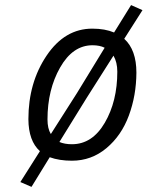

<svg xmlns="http://www.w3.org/2000/svg" viewBox="-20 -625 581 756"><path d="M344.2 -446.8Q266.6 -446.8 216.8 -359.4Q167 -272 167 -154.8Q167 -118.7 180.2 -97.2L283.2 -258.8L392.1 -437Q373 -446.8 344.2 -446.8ZM263.2 -57.1Q343.3 -57.1 392.6 -141.6Q441.9 -226.1 441.9 -342.8Q441.9 -379.9 426.8 -405.8L320.8 -238.8L213.9 -65.9Q234.4 -57.1 263.2 -57.1ZM344.2 -512.2Q393.1 -512.2 429.2 -497.1L496.1 -605L541 -585L469.2 -472.2Q517.1 -428.7 517.1 -338.9Q516.6 -249 487.3 -169.9Q458 -90.8 398.9 -41.5Q339.8 7.8 263.2 7.8Q213.4 7.8 175.8 -5.9L104 110.8L60.1 91.8L137.2 -29.8Q92.3 -69.8 91.8 -155.8Q91.8 -299.8 163.6 -406.2Q235.4 -512.7 344.2 -512.2Z"/></svg>

Font: TitilliumWeb-Italic
Style: Italic
Weight: 400
Italic angle: -13°
Version: Version 1.001;PS 57.000;hotconv 1.0.70;makeotf.lib2.5.55311